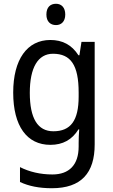

<svg xmlns="http://www.w3.org/2000/svg" viewBox="-20 -758 599 1018"><path d="M277 -738C247 -738 226 -720 226 -681C226 -644 247 -625 277 -625C305 -625 326 -644 326 -681C326 -719 305 -738 277 -738ZM247 -546C124 -546 50 -443 50 -267C50 -89 123 10 247 10C313 10 362 -17 396 -72H400C398 -53 397 -18 397 0V19C397 117 346 167 258 167C194 167 135 153 86 128V207C133 229 188 240 255 240C411 240 482 159 482 8V-536H412L401 -465H396C360 -521 310 -546 247 -546ZM261 -473C355 -473 397 -413 397 -268V-246C397 -119 355 -62 263 -62C180 -62 138 -130 138 -266C138 -399 181 -473 261 -473Z"/></svg>

Font: Noto Sans Bengali SemiCondensed
Style: Regular
Weight: 400
Width: 4
Designer: Jelle Bosma - Monotype Design Team
Foundry: Monotype Imaging Inc.
Version: Version 2.003